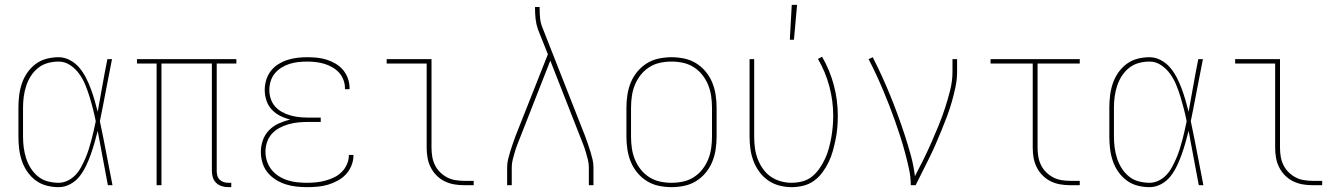

<svg xmlns="http://www.w3.org/2000/svg" viewBox="-20 -764 5540 792"><path d="M222 8Q196 8 171.5 1.5Q147 -5 127 -20Q107 -35 92.5 -56Q78 -77 70 -101Q62 -125 59 -150Q56 -175 56 -200V-320Q56 -345 59 -370Q62 -395 70 -419Q78 -443 92.5 -464Q107 -485 127 -500Q147 -515 171.5 -521.5Q196 -528 222 -528Q246 -528 268.5 -516Q291 -504 307 -485Q323 -466 334.5 -443.5Q346 -421 354.5 -398Q363 -375 370 -351Q377 -327 383 -303Q393 -357 402.5 -411.5Q412 -466 423 -520H442Q429 -456 417 -391.5Q405 -327 392 -264Q406 -198 418.5 -132Q431 -66 444 0H425Q414 -56 404 -112Q394 -168 383 -224Q377 -200 370 -175.5Q363 -151 354.5 -127Q346 -103 335 -80Q324 -57 308.5 -37Q293 -17 270 -4.5Q247 8 222 8ZM222 -10Q241 -10 259.5 -19Q278 -28 291.5 -42.5Q305 -57 314.5 -74.5Q324 -92 332 -110.5Q340 -129 346 -148Q352 -167 357 -186Q362 -205 366.5 -224.5Q371 -244 375 -264Q370 -289 363.5 -314.5Q357 -340 349.5 -364.5Q342 -389 332 -413.5Q322 -438 307 -459Q292 -480 270 -495Q248 -510 222 -510Q199 -510 177 -504Q155 -498 137 -483.5Q119 -469 107 -450Q95 -431 88 -409.5Q81 -388 78 -365.5Q75 -343 75 -320V-200Q75 -177 78 -154.5Q81 -132 88 -110.5Q95 -89 107 -70Q119 -51 136.5 -36.5Q154 -22 176.5 -16Q199 -10 222 -10Z M922 8Q908 8 895 4Q882 0 872 -9.5Q862 -19 858 -32Q854 -45 854 -58V-502H646V0H626V-502H545V-520H955V-502H874V-58Q874 -49 876.5 -39.5Q879 -30 886 -23Q893 -16 902.5 -13Q912 -10 922 -10H934V8Z M1247 8Q1225 8 1202 5.5Q1179 3 1157.5 -4Q1136 -11 1116.5 -23.5Q1097 -36 1083 -53.5Q1069 -71 1062.5 -93Q1056 -115 1056 -138Q1056 -162 1064.5 -186Q1073 -210 1090.5 -227.5Q1108 -245 1130.5 -255Q1153 -265 1177 -271Q1156 -276 1136 -286Q1116 -296 1101 -312Q1086 -328 1079 -349.5Q1072 -371 1072 -393Q1072 -413 1078 -433.5Q1084 -454 1096.5 -470.5Q1109 -487 1127 -498.5Q1145 -510 1165 -516.5Q1185 -523 1205.5 -525.5Q1226 -528 1247 -528Q1267 -528 1287.5 -526Q1308 -524 1327 -518Q1346 -512 1364 -501.5Q1382 -491 1395 -475.5Q1408 -460 1415 -440.5Q1422 -421 1422 -401V-396H1403V-400Q1403 -418 1396.5 -435Q1390 -452 1378 -465Q1366 -478 1350 -487Q1334 -496 1317 -501Q1300 -506 1282.5 -508Q1265 -510 1247 -510Q1229 -510 1210.5 -508Q1192 -506 1174.5 -500.5Q1157 -495 1141 -485Q1125 -475 1113.5 -461Q1102 -447 1096.5 -429Q1091 -411 1091 -392Q1091 -374 1097 -356Q1103 -338 1115 -324.5Q1127 -311 1143.5 -302Q1160 -293 1177.5 -288Q1195 -283 1213.5 -281Q1232 -279 1250 -279H1303V-261H1250Q1230 -261 1210 -259Q1190 -257 1170.5 -251.5Q1151 -246 1133 -236.5Q1115 -227 1101.5 -212Q1088 -197 1081.5 -177.5Q1075 -158 1075 -138Q1075 -118 1081.5 -98.5Q1088 -79 1100.5 -63.5Q1113 -48 1130.5 -37Q1148 -26 1167.5 -20Q1187 -14 1207 -12Q1227 -10 1247 -10Q1266 -10 1285 -12Q1304 -14 1322.5 -19Q1341 -24 1358.5 -32.5Q1376 -41 1389.5 -54.5Q1403 -68 1411 -86Q1419 -104 1419 -123V-125H1438V-123Q1438 -101 1429.5 -80.5Q1421 -60 1406.5 -44.5Q1392 -29 1372.5 -18.5Q1353 -8 1332.5 -2Q1312 4 1290.5 6Q1269 8 1247 8Z M1895 0Q1874 0 1853.5 -3.5Q1833 -7 1814.5 -16Q1796 -25 1781 -40Q1766 -55 1756.5 -74Q1747 -93 1743.5 -113.5Q1740 -134 1740 -155V-502H1575V-520H1760V-155Q1760 -136 1763 -118Q1766 -100 1774 -83.5Q1782 -67 1795 -54Q1808 -41 1824 -32.5Q1840 -24 1858.5 -21Q1877 -18 1895 -18H1934V0Z M2072 0V-74Q2072 -91 2076 -107.5Q2080 -124 2085 -140Q2090 -156 2095.5 -172Q2101 -188 2107 -204L2240 -540L2199 -643Q2192 -663 2189.5 -684.5Q2187 -706 2187 -728V-735H2206V-728Q2206 -708 2208 -688Q2210 -668 2218 -649L2393 -204Q2399 -188 2404.5 -172Q2410 -156 2415 -140Q2420 -124 2424 -107.5Q2428 -91 2428 -74V0H2409V-74Q2409 -90 2405 -105.5Q2401 -121 2396.5 -136.5Q2392 -152 2386 -167.5Q2380 -183 2374 -198L2250 -514L2126 -198Q2120 -183 2114 -167.5Q2108 -152 2103.5 -136.5Q2099 -121 2095 -105.5Q2091 -90 2091 -74V0Z M2750 8Q2724 8 2697.5 2.5Q2671 -3 2648.5 -17Q2626 -31 2609 -51.5Q2592 -72 2582 -96.5Q2572 -121 2568 -147.5Q2564 -174 2564 -200V-320Q2564 -346 2568 -372.5Q2572 -399 2582 -423.5Q2592 -448 2609 -468.5Q2626 -489 2648.5 -503Q2671 -517 2697.5 -522.5Q2724 -528 2750 -528Q2776 -528 2802.5 -522.5Q2829 -517 2851.5 -503Q2874 -489 2891 -468.5Q2908 -448 2918 -423.5Q2928 -399 2932 -372.5Q2936 -346 2936 -320V-200Q2936 -174 2932 -147.5Q2928 -121 2918 -96.5Q2908 -72 2891 -51.5Q2874 -31 2851.5 -17Q2829 -3 2802.5 2.5Q2776 8 2750 8ZM2750 -10Q2774 -10 2797.5 -15Q2821 -20 2841.5 -33Q2862 -46 2877 -65Q2892 -84 2901 -106Q2910 -128 2913.5 -152Q2917 -176 2917 -200V-320Q2917 -344 2913.5 -368Q2910 -392 2901 -414Q2892 -436 2877 -455Q2862 -474 2841.5 -487Q2821 -500 2797.5 -505Q2774 -510 2750 -510Q2726 -510 2702.5 -505Q2679 -500 2658.5 -487Q2638 -474 2623 -455Q2608 -436 2599 -414Q2590 -392 2586.5 -368Q2583 -344 2583 -320V-200Q2583 -176 2586.5 -152Q2590 -128 2599 -106Q2608 -84 2623 -65Q2638 -46 2658.5 -33Q2679 -20 2702.5 -15Q2726 -10 2750 -10Z M3245 8Q3220 8 3195 1.5Q3170 -5 3149 -19.5Q3128 -34 3112.5 -55Q3097 -76 3088 -100Q3079 -124 3075.5 -149Q3072 -174 3072 -200V-520H3091V-200Q3091 -177 3094 -154Q3097 -131 3105 -109.5Q3113 -88 3126.5 -68.5Q3140 -49 3158.5 -36Q3177 -23 3199.5 -16.5Q3222 -10 3245 -10Q3268 -10 3290.5 -16Q3313 -22 3330.5 -36.5Q3348 -51 3361 -70Q3374 -89 3383.5 -109.5Q3393 -130 3399 -152Q3405 -174 3409 -196.5Q3413 -219 3415 -241.5Q3417 -264 3417 -287Q3417 -348 3401 -408Q3385 -468 3354 -521L3371 -530Q3403 -475 3419.5 -413Q3436 -351 3436 -287Q3436 -263 3434 -238.5Q3432 -214 3427 -189.5Q3422 -165 3415.5 -141.5Q3409 -118 3398.5 -96Q3388 -74 3373 -53.5Q3358 -33 3338 -18.5Q3318 -4 3294 2Q3270 8 3245 8ZM3238 -600 3246 -744H3268L3255 -600Z M3737 0Q3737 -34 3729.5 -68Q3722 -102 3713 -135.5Q3704 -169 3693.5 -201.5Q3683 -234 3671.5 -266.5Q3660 -299 3647.5 -331Q3635 -363 3621.5 -395Q3608 -427 3593.5 -458Q3579 -489 3563 -520L3580 -528Q3600 -489 3618 -449.5Q3636 -410 3652.5 -369.5Q3669 -329 3684 -288Q3699 -247 3712.5 -205.5Q3726 -164 3737.5 -122Q3749 -80 3754 -37Q3772 -71 3789 -105.5Q3806 -140 3821.5 -175Q3837 -210 3851.5 -245.5Q3866 -281 3878 -317.5Q3890 -354 3899.5 -392Q3909 -430 3909 -468V-520H3928V-468Q3928 -437 3921.5 -406Q3915 -375 3906.5 -345Q3898 -315 3887 -285.5Q3876 -256 3864 -227Q3852 -198 3839.5 -169Q3827 -140 3813 -112Q3799 -84 3785 -56Q3771 -28 3757 0Z M4395 0Q4374 0 4353.5 -3.5Q4333 -7 4314.5 -16Q4296 -25 4281 -40Q4266 -55 4256.5 -74Q4247 -93 4243.5 -113.5Q4240 -134 4240 -155V-502H4066V-520H4434V-502H4260V-155Q4260 -136 4263 -118Q4266 -100 4274 -83.5Q4282 -67 4295 -54Q4308 -41 4324 -32.5Q4340 -24 4358.5 -21Q4377 -18 4395 -18H4434V0Z M4722 8Q4696 8 4671.5 1.5Q4647 -5 4627 -20Q4607 -35 4592.5 -56Q4578 -77 4570 -101Q4562 -125 4559 -150Q4556 -175 4556 -200V-320Q4556 -345 4559 -370Q4562 -395 4570 -419Q4578 -443 4592.5 -464Q4607 -485 4627 -500Q4647 -515 4671.5 -521.5Q4696 -528 4722 -528Q4746 -528 4768.5 -516Q4791 -504 4807 -485Q4823 -466 4834.5 -443.5Q4846 -421 4854.5 -398Q4863 -375 4870 -351Q4877 -327 4883 -303Q4893 -357 4902.5 -411.5Q4912 -466 4923 -520H4942Q4929 -456 4917 -391.5Q4905 -327 4892 -264Q4906 -198 4918.5 -132Q4931 -66 4944 0H4925Q4914 -56 4904 -112Q4894 -168 4883 -224Q4877 -200 4870 -175.5Q4863 -151 4854.5 -127Q4846 -103 4835 -80Q4824 -57 4808.5 -37Q4793 -17 4770 -4.5Q4747 8 4722 8ZM4722 -10Q4741 -10 4759.5 -19Q4778 -28 4791.5 -42.5Q4805 -57 4814.5 -74.5Q4824 -92 4832 -110.5Q4840 -129 4846 -148Q4852 -167 4857 -186Q4862 -205 4866.5 -224.5Q4871 -244 4875 -264Q4870 -289 4863.5 -314.5Q4857 -340 4849.5 -364.5Q4842 -389 4832 -413.5Q4822 -438 4807 -459Q4792 -480 4770 -495Q4748 -510 4722 -510Q4699 -510 4677 -504Q4655 -498 4637 -483.5Q4619 -469 4607 -450Q4595 -431 4588 -409.5Q4581 -388 4578 -365.5Q4575 -343 4575 -320V-200Q4575 -177 4578 -154.5Q4581 -132 4588 -110.5Q4595 -89 4607 -70Q4619 -51 4636.5 -36.5Q4654 -22 4676.5 -16Q4699 -10 4722 -10Z M5395 0Q5374 0 5353.5 -3.5Q5333 -7 5314.5 -16Q5296 -25 5281 -40Q5266 -55 5256.5 -74Q5247 -93 5243.5 -113.5Q5240 -134 5240 -155V-502H5075V-520H5260V-155Q5260 -136 5263 -118Q5266 -100 5274 -83.5Q5282 -67 5295 -54Q5308 -41 5324 -32.5Q5340 -24 5358.5 -21Q5377 -18 5395 -18H5434V0Z"/></svg>

Font: Iosevka Curly Thin
Style: Regular
Weight: 100
Monospace: yes
Designer: Belleve Invis
Foundry: Belleve Invis
Version: Version 22.1.2; ttfautohint (v1.8.4)